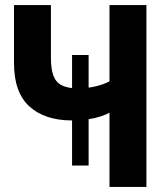

<svg xmlns="http://www.w3.org/2000/svg" viewBox="-20 -734 640 754"><path d="M263 -84V-518H328V-84ZM410 0V-318L435 -306Q398 -281 354.5 -271Q311 -261 263 -261Q156 -261 95.5 -316Q35 -371 35 -486V-714H180V-506Q180 -464 189.5 -437.5Q199 -411 222.5 -399Q246 -387 286 -387Q324 -387 360.5 -396Q397 -405 433 -427L410 -393V-714H555V0Z"/></svg>

Font: Noto Sans Mono
Style: Bold
Weight: 700
Designer: Monotype Design Team
Foundry: Monotype Imaging Inc.
Version: Version 2.014